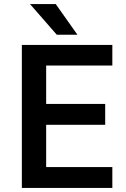

<svg xmlns="http://www.w3.org/2000/svg" viewBox="-20 -920 615 940"><path d="M87 -700H530V-599H206V-411H495V-309H206V-102H530V0H87ZM127 -900H253L359 -750H258Z"/></svg>

Font: Golos UI Medium
Style: Regular
Weight: 500
Designer: A.Korolkova, Vitaly Kuzmin
Foundry: ParaType Ltd
Version: Version 2.000